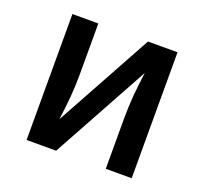

<svg xmlns="http://www.w3.org/2000/svg" viewBox="-96 -633 793 745"><g transform="rotate(20 300.0 -260.0)"><path d="M83 0V-520H190V-312Q190 -288 189 -263.5Q188 -239 186 -215Q184 -191 181 -167Q178 -143 175 -119L395 -520H517V0H410V-208Q410 -232 411 -256.5Q412 -281 414 -305Q416 -329 419 -353Q422 -377 425 -401L205 0Z"/></g></svg>

Font: Iosevka Semibold Extended
Style: Regular
Weight: 600
Width: 7
Monospace: yes
Designer: Belleve Invis
Foundry: Belleve Invis
Version: Version 32.5.0; ttfautohint (v1.8.4)